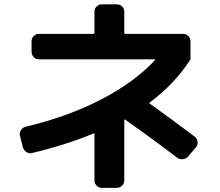

<svg xmlns="http://www.w3.org/2000/svg" viewBox="-20 -823 1040 906"><path d="M87.9 -127.9 74.2 -181.6Q70.3 -195.3 78.1 -208Q85.9 -220.7 99.6 -224.6Q300.8 -272.5 458 -354Q615.2 -435.5 711.9 -540Q712.9 -541 711.9 -542Q710.9 -543 710 -543H164.1Q149.4 -543 139.2 -553.7Q128.9 -564.5 128.9 -579.1V-627.9Q128.9 -642.6 139.2 -652.8Q149.4 -663.1 164.1 -663.1H420.9Q425.8 -663.1 425.8 -668V-767.6Q425.8 -782.2 436 -792.5Q446.3 -802.7 460.9 -802.7H530.3Q544.9 -802.7 555.7 -793Q566.4 -783.2 566.4 -767.6V-668Q566.4 -663.1 571.3 -663.1H843.8Q858.4 -663.1 868.7 -652.8Q878.9 -642.6 878.9 -627.9V-543Q807.6 -430.7 687.5 -339.8Q685.5 -338.9 685.1 -337.4Q684.6 -335.9 685.5 -335Q791 -259.8 899.4 -177.7Q910.2 -168.9 912.1 -154.3Q914.1 -139.6 905.3 -128.9L867.2 -84Q857.4 -73.2 842.3 -71.8Q827.1 -70.3 815.4 -79.1Q710 -160.2 570.3 -258.8Q566.4 -260.7 566.4 -256.8V28.3Q566.4 43 555.7 53.2Q544.9 63.5 530.3 63.5H460.9Q446.3 63.5 436 53.2Q425.8 43 425.8 28.3V-190.4Q425.8 -195.3 421.9 -193.4Q290 -138.7 129.9 -100.6Q116.2 -97.7 104 -106Q91.8 -114.3 87.9 -127.9Z"/></svg>

Font: Rounded-L Mgen+ 1mn bold
Style: Bold
Weight: 700
Designer: [Source Han Sans]
Ryoko NISHIZUKA  (kana & ideographs); Paul D. Hunt (Latin, Greek & Cyrillic); Wenlong ZHANG  (bopomofo
Version: Version 1.059.20150602